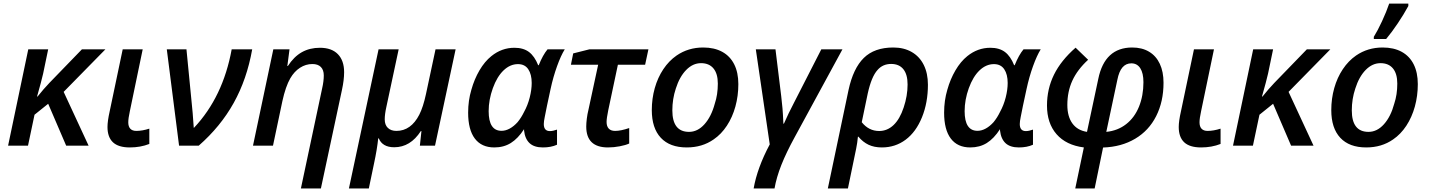

<svg xmlns="http://www.w3.org/2000/svg" viewBox="-20 -818 8025 1078"><path d="M138.7 -541H250.5L222.2 -404.8Q212.9 -363.3 188 -275.9H190.9Q224.6 -318.4 257.3 -352.5L439.9 -541H571.8L337.4 -302.2L477.5 0H351.6L250.5 -235.4L173.8 -173.8L137.2 0H25.4Z M583.5 -105Q583.5 -137.7 595.7 -192.4L668.9 -541H781.2L709 -193.4Q700.2 -153.3 700.2 -131.3Q700.2 -107.4 711.7 -95.2Q723.1 -83 745.6 -83Q778.8 -83 818.4 -95.7V-9.8Q768.6 9.8 709 9.8Q645 9.8 614.3 -19Q583.5 -47.9 583.5 -105Z M916.5 -541H1026.9L1055.2 -251.5Q1062 -191.4 1067.9 -100.1L1069.8 -101.1Q1231.9 -273.4 1280.8 -541H1396Q1366.2 -373 1292.2 -240.2Q1218.3 -107.4 1095.7 0H985.4Z M1797.9 -394.5Q1797.9 -425.3 1781.5 -441.9Q1765.1 -458.5 1733.9 -458.5Q1696.8 -458.5 1664.6 -437.7Q1632.3 -417 1609.9 -378.4Q1583.5 -332.5 1565.4 -250L1512.7 0H1400.4L1514.6 -541H1605.5L1593.3 -447.3H1596.2Q1629.9 -499.5 1674.3 -524.7Q1718.8 -549.8 1776.4 -549.8Q1841.8 -549.8 1877 -513.9Q1912.1 -478 1912.1 -412.6Q1912.1 -369.1 1899.9 -313L1781.7 240.2H1669.4L1788.6 -321.3Q1797.9 -361.8 1797.9 -394.5Z M2105.5 -541H2218.3L2149.4 -218.3Q2140.1 -176.3 2140.1 -147.9Q2140.1 -116.7 2157.7 -99.9Q2175.3 -83 2205.6 -83Q2246.6 -83 2278.8 -106Q2311 -128.9 2334 -173.8Q2356 -216.8 2371.6 -289.6L2425.3 -541H2538.1L2422.4 0H2337.4L2346.2 -82H2342.8Q2284.2 8.8 2193.4 8.8Q2159.7 8.8 2137.9 -4.2Q2116.2 -17.1 2106.9 -41H2103.5Q2097.2 20.5 2079.6 102.1L2050.8 240.2H1939Z M2608.4 -185.5Q2608.4 -253.4 2626.5 -314Q2643.1 -373.5 2672.1 -423.1Q2701.2 -472.7 2738.8 -502.9Q2796.9 -549.8 2868.2 -549.8Q2918.5 -549.8 2950 -526.1Q2981.4 -502.4 3001.5 -452.1H3004.9Q3027.8 -509.3 3054.2 -541H3150.9Q3129.4 -506.8 3107.7 -446.5Q3085.9 -386.2 3071.3 -318.4Q3047.4 -209 3038.6 -161.6Q3033.2 -136.2 3033.2 -121.6Q3033.2 -82 3067.4 -82Q3084.5 -82 3107.4 -90.3V-5.4Q3073.7 9.8 3028.3 9.8Q2979 9.8 2953.4 -14.2Q2927.7 -38.1 2922.4 -85V-92.8Q2888.2 -40 2848.1 -15.1Q2808.1 9.8 2755.4 9.8Q2683.6 9.8 2646 -40Q2608.4 -89.8 2608.4 -185.5ZM2886.2 -132.3Q2906.7 -157.2 2922.4 -189.5Q2942.9 -226.6 2954.1 -270.5Q2965.3 -314.5 2965.3 -352.1Q2965.3 -400.4 2946 -429.2Q2926.8 -458 2888.2 -458Q2844.2 -458 2807.4 -422.9Q2770.5 -387.7 2747.1 -322.8Q2723.6 -257.8 2723.6 -193.8Q2723.6 -83.5 2795.9 -83.5Q2818.8 -83.5 2842 -96.2Q2865.2 -108.9 2886.2 -132.3Z M3271.5 -107.4Q3271.5 -126.5 3274.7 -151.9Q3277.8 -177.2 3283.7 -200.7L3338.4 -454.6H3185.5L3198.2 -518.1L3289.1 -541H3620.6L3602.1 -454.6H3449.2L3395 -198.7Q3385.7 -153.3 3385.7 -133.3Q3385.7 -108.9 3397.9 -95.9Q3410.2 -83 3433.6 -83Q3465.8 -83 3512.7 -99.1V-12.2Q3492.7 -2.9 3459.5 3.4Q3426.3 9.8 3393.6 9.8Q3271.5 9.8 3271.5 -107.4Z M3639.6 -199.7Q3639.6 -264.2 3656.2 -323.2Q3672.9 -382.3 3704.3 -429.4Q3735.8 -476.6 3778.8 -506.3Q3844.2 -551.3 3928.2 -551.3Q3990.7 -551.3 4034.9 -527.1Q4079.1 -502.9 4102.3 -456.8Q4125.5 -410.6 4125.5 -345.7Q4125.5 -279.8 4108.9 -219.7Q4092.3 -159.7 4061 -112.1Q4029.8 -64.5 3986.8 -35.2Q3922.4 9.8 3835.9 9.8Q3740.7 9.8 3690.2 -44.4Q3639.6 -98.6 3639.6 -199.7ZM3993.2 -235.8Q4010.3 -286.6 4010.3 -348.6Q4010.3 -404.3 3985.8 -433.8Q3961.4 -463.4 3916 -463.4Q3870.1 -463.4 3832.8 -425.3Q3795.4 -387.2 3774.4 -320.8Q3754.9 -262.2 3754.9 -198.2Q3754.9 -77.6 3848.6 -77.6Q3897 -77.6 3935.3 -120.4Q3973.6 -163.1 3993.2 -235.8Z M4301.8 -7.3 4223.6 -541H4334L4366.2 -278.3Q4370.6 -241.2 4373.3 -210.2Q4376 -179.2 4378.4 -123.5H4381.3Q4405.8 -179.7 4437 -239.3L4591.3 -541H4710L4441.9 -47.9Q4394.5 38.6 4366.9 108.4Q4339.4 178.2 4328.6 240.2H4211.4Q4231.4 125 4301.8 -7.3Z M4995.6 -551.3Q5055.2 -551.3 5099.1 -525.9Q5143.1 -500.5 5166.5 -453.4Q5189.9 -406.2 5189.9 -342.3Q5189.9 -241.7 5156.5 -159.4Q5123 -77.1 5064.9 -33.7Q5006.8 9.8 4931.2 9.8Q4888.7 9.8 4856.9 -5.1Q4825.2 -20 4799.3 -50.8H4796.9Q4793.5 -14.6 4787.1 16.1L4740.7 240.2H4627.9L4744.1 -312.5Q4770.5 -434.6 4830.1 -492.9Q4889.6 -551.3 4995.6 -551.3ZM5053.7 -214.4Q5075.7 -279.8 5075.7 -343.8Q5075.7 -399.9 5052 -429.4Q5028.3 -459 4983.4 -459Q4936 -459 4906.7 -424.8Q4873 -387.7 4852.1 -293.5L4818.4 -131.8Q4857.9 -82.5 4916 -82.5Q4961.9 -82.5 4997.1 -116Q5032.2 -149.4 5053.7 -214.4Z M5280.8 -185.5Q5280.8 -253.4 5298.8 -314Q5315.4 -373.5 5344.5 -423.1Q5373.5 -472.7 5411.1 -502.9Q5469.2 -549.8 5540.5 -549.8Q5590.8 -549.8 5622.3 -526.1Q5653.8 -502.4 5673.8 -452.1H5677.2Q5700.2 -509.3 5726.6 -541H5823.2Q5801.8 -506.8 5780 -446.5Q5758.3 -386.2 5743.7 -318.4Q5719.7 -209 5710.9 -161.6Q5705.6 -136.2 5705.6 -121.6Q5705.6 -82 5739.7 -82Q5756.8 -82 5779.8 -90.3V-5.4Q5746.1 9.8 5700.7 9.8Q5651.4 9.8 5625.7 -14.2Q5600.1 -38.1 5594.7 -85V-92.8Q5560.5 -40 5520.5 -15.1Q5480.5 9.8 5427.7 9.8Q5356 9.8 5318.4 -40Q5280.8 -89.8 5280.8 -185.5ZM5558.6 -132.3Q5579.1 -157.2 5594.7 -189.5Q5615.2 -226.6 5626.5 -270.5Q5637.7 -314.5 5637.7 -352.1Q5637.7 -400.4 5618.4 -429.2Q5599.1 -458 5560.5 -458Q5516.6 -458 5479.7 -422.9Q5442.9 -387.7 5419.4 -322.8Q5396 -257.8 5396 -193.8Q5396 -83.5 5468.3 -83.5Q5491.2 -83.5 5514.4 -96.2Q5537.6 -108.9 5558.6 -132.3Z M5858.4 -225.6Q5858.4 -318.8 5897.7 -398.7Q5937 -478.5 6019 -550.3L6089.4 -482.4Q6029.3 -427.2 6001 -365.7Q5972.7 -304.2 5972.7 -228.5Q5972.7 -164.1 6001 -125Q6029.3 -85.9 6083 -77.6L6146.5 -375.5Q6182.6 -551.3 6336.9 -551.3Q6392.1 -551.3 6431.6 -527.6Q6471.2 -503.9 6491.9 -459.5Q6512.7 -415 6512.7 -353.5Q6512.7 -247.6 6471.4 -166Q6430.2 -84.5 6353.5 -39.1Q6276.4 6.8 6173.3 10.3L6126 240.2H6017.1L6065.4 9.8Q5965.8 -2.9 5912.1 -64.5Q5858.4 -126 5858.4 -225.6ZM6375 -219.2Q6399.9 -280.8 6399.9 -356.4Q6399.9 -407.7 6382.1 -435.1Q6364.3 -462.4 6332 -462.4Q6301.8 -462.4 6282.2 -439.7Q6262.7 -417 6253.4 -369.6L6191.4 -77.6Q6255.4 -84 6302.7 -120.8Q6350.1 -157.7 6375 -219.2Z M6598.1 -105Q6598.1 -137.7 6610.4 -192.4L6683.6 -541H6795.9L6723.6 -193.4Q6714.8 -153.3 6714.8 -131.3Q6714.8 -107.4 6726.3 -95.2Q6737.8 -83 6760.3 -83Q6793.5 -83 6833 -95.7V-9.8Q6783.2 9.8 6723.6 9.8Q6659.7 9.8 6628.9 -19Q6598.1 -47.9 6598.1 -105Z M7016.1 -541H7127.9L7099.6 -404.8Q7090.3 -363.3 7065.4 -275.9H7068.4Q7102.1 -318.4 7134.8 -352.5L7317.4 -541H7449.2L7214.8 -302.2L7355 0H7229L7127.9 -235.4L7051.3 -173.8L7014.6 0H6902.8Z M7454.6 -199.7Q7454.6 -264.2 7471.2 -323.2Q7487.8 -382.3 7519.3 -429.4Q7550.8 -476.6 7593.8 -506.3Q7659.2 -551.3 7743.2 -551.3Q7805.7 -551.3 7849.9 -527.1Q7894 -502.9 7917.2 -456.8Q7940.4 -410.6 7940.4 -345.7Q7940.4 -279.8 7923.8 -219.7Q7907.2 -159.7 7876 -112.1Q7844.7 -64.5 7801.8 -35.2Q7737.3 9.8 7650.9 9.8Q7555.7 9.8 7505.1 -44.4Q7454.6 -98.6 7454.6 -199.7ZM7808.1 -235.8Q7825.2 -286.6 7825.2 -348.6Q7825.2 -404.3 7800.8 -433.8Q7776.4 -463.4 7731 -463.4Q7685.1 -463.4 7647.7 -425.3Q7610.4 -387.2 7589.4 -320.8Q7569.8 -262.2 7569.8 -198.2Q7569.8 -77.6 7663.6 -77.6Q7711.9 -77.6 7750.2 -120.4Q7788.6 -163.1 7808.1 -235.8ZM7779.8 -797.9H7887.2V-784.2Q7862.3 -738.3 7828.6 -688Q7794.9 -637.7 7762.7 -599.1H7693.4V-611.3Q7714.8 -645.5 7739.7 -699.2Q7764.6 -752.9 7779.8 -797.9Z"/></svg>

Font: Viking Open Sans Light
Style: Bold Italic
Weight: 600
Italic angle: -12°
Foundry: Ascender Corporation
Version: Version 2.000